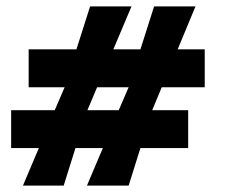

<svg xmlns="http://www.w3.org/2000/svg" viewBox="-20 -583 728 603"><path d="M180 0 217 -118H303L253 0H384L421 -118H571V-237H458L488 -309H623V-428H538L594 -563H464L421 -428H336L393 -563H263L220 -428H70V-309H183L152 -237H15V-118H102L52 0ZM255 -237V-238L285 -309H384L353 -237Z"/></svg>

Font: OSH Darker Grotesque Black
Style: Regular
Weight: 900
Designer: Gabriel Lam
Foundry: TypeRant
Version: Version 1.000;Glyphs 3.1.1 (3148)